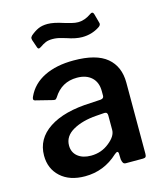

<svg xmlns="http://www.w3.org/2000/svg" viewBox="-112 -825 782 919"><g transform="rotate(-15 279.0 -365.5)"><path d="M196 10Q120 10 75.5 -30.5Q31 -71 31 -136Q31 -219 105 -268Q179 -317 312 -322L362 -325Q378 -327 378 -340V-363Q378 -407 351.5 -431.5Q325 -456 279 -456Q203 -456 162 -390Q159 -386 156.5 -383.5Q154 -381 150 -381Q145 -381 142 -382L58 -403Q50 -405 50 -412Q50 -417 54 -425Q80 -481 139.5 -510.5Q199 -540 285 -540Q397 -540 449.5 -496Q502 -452 502 -372V-20Q502 -9 498.5 -4.5Q495 0 485 0H400Q391 0 387 -6Q383 -12 381 -24L380 -54Q379 -63 373 -63Q370 -63 360 -55Q290 10 196 10ZM363 -259 322 -256Q252 -251 205.5 -224.5Q159 -198 159 -152Q159 -118 183.5 -98Q208 -78 249 -78Q301 -78 340 -110Q378 -140 378 -171V-242Q378 -251 374.5 -255Q371 -259 363 -259ZM355 -637Q323 -637 280 -652Q276 -653 255.5 -659Q235 -665 214 -665Q194 -665 180.5 -659.5Q167 -654 150 -642Q142 -638 141 -638Q135 -638 132 -648L119 -686Q118 -689 118 -694Q118 -700 125 -707Q145 -724 164 -732.5Q183 -741 210 -741Q240 -741 288 -725Q305 -720 322.5 -715.5Q340 -711 355 -711Q387 -711 420 -734Q426 -738 429 -738Q436 -738 439 -727L451 -683L452 -678Q452 -669 441 -662Q403 -637 355 -637Z"/></g></svg>

Font: n
Style: Regular
Weight: 600
Designer: Pablo Impallari, Rodrigo Fuenzalida
Foundry: Impallari Type
Version: Version 1.002; ttfautohint (v1.5)